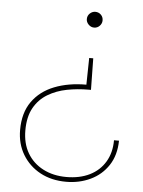

<svg xmlns="http://www.w3.org/2000/svg" viewBox="-52 -555 597 801"><g transform="rotate(5 246.5 -154.5)"><path d="M323 -319 325 -187H315Q269 -187 225 -178.5Q181 -170 145 -148.5Q109 -127 88 -89.5Q67 -52 67 5Q67 60 90.5 100Q114 140 156.5 162Q199 184 254 184Q310 184 351.5 163.5Q393 143 416 104.5Q439 66 439 14H460Q459 75 431 117.5Q403 160 356.5 182Q310 204 255 204Q193 204 146 178.5Q99 153 72 108Q45 63 45 5Q45 -67 78.5 -114Q112 -161 170.5 -184Q229 -207 304 -207L306 -319ZM315 -513Q329 -513 338.5 -503.5Q348 -494 348 -480Q348 -467 338.5 -457Q329 -447 315 -447Q302 -447 292 -457Q282 -467 282 -480Q282 -494 292 -503.5Q302 -513 315 -513Z"/></g></svg>

Font: DM Sans 17pt Thin
Style: Regular
Weight: 250
Version: Version 4.004;gftools[0.9.30]